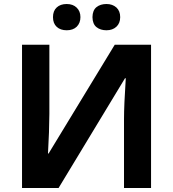

<svg xmlns="http://www.w3.org/2000/svg" viewBox="-20 -937 863 957"><path d="M89.8 -713.9H226.1V-369.1L224.1 -276.9L219.2 -171.9H222.2L551.8 -713.9H732.9V0H598.1V-342.8Q598.1 -411.6 606.9 -546.9H603L272 0H89.8ZM440.9 -851.6Q441.4 -885.7 460.9 -901.4Q480.5 -917 510.7 -917Q541 -917 560.5 -899.4Q579.1 -881.8 579.1 -851.6Q579.1 -821.3 560.1 -803.7Q541 -786.1 510.7 -786.1Q480.5 -786.1 460.9 -801.8Q441.4 -817.4 440.9 -851.6ZM362.3 -803.7Q343.8 -786.1 312.5 -786.1Q281.2 -786.1 262.7 -803.2Q244.1 -820.3 244.1 -851.6Q244.1 -882.8 262.7 -899.9Q281.2 -917 312.5 -917Q343.8 -917 362.3 -898.9Q380.9 -880.9 380.9 -851.6Q380.9 -822.3 362.3 -803.7Z"/></svg>

Font: NotoSans-Bold
Style: Bold
Weight: 700
Designer: Monotype Design team
Foundry: Monotype Imaging Inc.
Version: Version 1.04